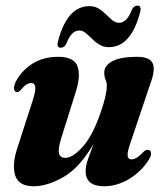

<svg xmlns="http://www.w3.org/2000/svg" viewBox="-20 -656 583 686"><path d="M508.5 -120.5Q518 -120.5 519.5 -110.2Q521 -100 513 -87.5Q486.5 -44 442.5 -17.2Q398.5 9.5 352 9.5Q286 9.5 286 -44.5Q286 -64 295 -89.2Q304 -114.5 314.5 -142Q264.5 -56.5 206.8 -23.5Q149 9.5 100.5 9.5Q46.5 9.5 34.2 -29.5Q22 -68.5 43 -130.5L97 -297.5Q108 -332 106 -345.8Q104 -359.5 91.5 -359.5Q83.5 -359.5 74.5 -354Q65.5 -348.5 53 -333.5Q45.5 -326 40.5 -327Q33 -327 30.5 -336.8Q28 -346.5 36.5 -364.5Q56.5 -403 95.2 -428Q134 -453 188 -453Q244.5 -453 256.8 -419.2Q269 -385.5 251 -328.5L198.5 -161.5Q187 -124 190.8 -108Q194.5 -92 213.5 -92Q239 -92 273.8 -129.5Q308.5 -167 337 -246.5Q350.5 -284.5 356 -308.8Q361.5 -333 361.5 -348Q361.5 -361.5 357 -372Q352.5 -382.5 352.5 -396.5Q352.5 -422.5 382.5 -437.8Q412.5 -453 469 -453Q516 -453 525.8 -429.2Q535.5 -405.5 517.5 -358L447 -148.5Q434.5 -113.5 436 -100Q437.5 -86.5 450 -86.5Q458 -86.5 468 -92.2Q478 -98 495 -115.5Q502.5 -121.5 508.5 -120.5ZM369 -487.5Q349.5 -487.5 335 -496.5Q320.5 -505.5 308.8 -517.2Q297 -529 286.2 -538Q275.5 -547 263 -547Q234.5 -547 216.5 -499Q209.5 -485.5 197 -485.5Q181 -485.5 187.5 -509.5Q220.5 -634 299 -634Q319 -634 333.2 -625Q347.5 -616 359.2 -604.2Q371 -592.5 381.8 -583.5Q392.5 -574.5 405.5 -574.5Q434 -574.5 451.5 -622.5Q459 -636 471 -636Q487 -636 480.5 -612Q448 -487.5 369 -487.5Z"/></svg>

Font: Fraunces 144pt Soft
Style: Bold Italic
Weight: 700
Italic angle: -16°
Version: Version 1.000;[b76b70a41]